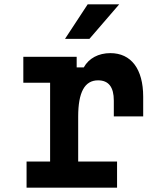

<svg xmlns="http://www.w3.org/2000/svg" viewBox="-20 -869 740 889"><path d="M88 -606V-486H212V-121H103V0H522V-121H342V-329C342 -442 372 -497 434 -497C483 -497 507 -466 507 -403V-330H643V-421C643 -550 587 -623 491 -623C436 -623 391 -599 368 -557H335V-606ZM281 -689H394L532 -849H386Z"/></svg>

Font: Martian Mono Std Md
Style: Regular
Weight: 500
Monospace: yes
Designer: Roman Shamin
Foundry: Evil Martians
Version: Version 1.000